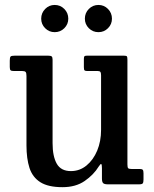

<svg xmlns="http://www.w3.org/2000/svg" viewBox="-20 -745 622 776"><path d="M87 -157.5V-438Q87 -450.5 83.5 -454.2Q80 -458 69.5 -458H36.5Q26.5 -458 23 -460.8Q19.5 -463.5 19.5 -474V-499.5Q19.5 -513 22.8 -516.5Q26 -520 39.5 -520H174.5Q185.5 -520 189 -516.8Q192.5 -513.5 192.5 -503.5V-166.5Q192.5 -113 209.5 -83.2Q226.5 -53.5 266.5 -53.5Q302 -53.5 329.5 -76Q357 -98.5 372.8 -136.2Q388.5 -174 388.5 -220V-440.5Q388.5 -451 385.5 -454.5Q382.5 -458 375 -458H332.5Q324.5 -458 321.8 -460.5Q319 -463 319 -473.5V-506Q319 -515 321.2 -517.5Q323.5 -520 331.5 -520H480.5Q491 -520 493 -517Q495 -514 495 -503.5V-80.5Q495 -68 498.2 -65Q501.5 -62 512 -62H545Q553.5 -62 556.8 -58.8Q560 -55.5 560 -44.5V-20Q560 -8 557 -4Q554 0 542.5 0H415.5Q402.5 0 397.2 -4.5Q392 -9 392 -24V-64.5Q392 -79 389.5 -81.8Q387 -84.5 379 -72Q358.5 -38.5 322.2 -13.5Q286 11.5 232.5 11.5Q175 11.5 143.2 -8.5Q111.5 -28.5 99.2 -66.2Q87 -104 87 -157.5ZM378 -615Q355 -615 339 -631Q323 -647 323 -669.5Q323 -692.5 339 -708.8Q355 -725 378 -725Q400.5 -725 416.5 -708.8Q432.5 -692.5 432.5 -669.5Q432.5 -647 416.5 -631Q400.5 -615 378 -615ZM201 -615Q178.5 -615 162.5 -631Q146.5 -647 146.5 -669.5Q146.5 -692.5 162.5 -708.8Q178.5 -725 201 -725Q224 -725 240 -708.8Q256 -692.5 256 -669.5Q256 -647 240 -631Q224 -615 201 -615Z"/></svg>

Font: Besley* Narrow Medium
Style: Regular
Weight: 500
Width: 4
Designer: Owen Earl
Foundry: indestructible type*
Version: Version 3.000; ttfautohint (v1.8.3)